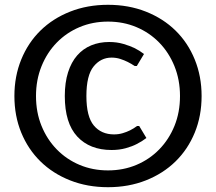

<svg xmlns="http://www.w3.org/2000/svg" viewBox="-20 -750 900 800"><path d="M430 -730Q516 -730 588 -701.5Q660 -673 711.5 -622.5Q763 -572 791.5 -502Q820 -432 820 -350Q820 -267 791.5 -197.5Q763 -128 711.5 -77.5Q660 -27 588 1.5Q516 30 430 30Q344 30 272 1.5Q200 -27 148.5 -77.5Q97 -128 68.5 -197.5Q40 -267 40 -350Q40 -432 68.5 -502Q97 -572 148.5 -622.5Q200 -673 272 -701.5Q344 -730 430 -730ZM430 -660Q366 -660 311.5 -637Q257 -614 216.5 -572.5Q176 -531 153 -474Q130 -417 130 -350Q130 -282 153 -225.5Q176 -169 216.5 -127.5Q257 -86 311.5 -63Q366 -40 430 -40Q494 -40 548.5 -63Q603 -86 643.5 -127.5Q684 -169 707 -225.5Q730 -282 730 -350Q730 -417 707 -474Q684 -531 643.5 -572.5Q603 -614 548.5 -637Q494 -660 430 -660ZM250 -350Q250 -406 263.5 -448.5Q277 -491 301.5 -519Q326 -547 360 -561Q394 -575 435 -575Q467 -575 494 -567Q521 -559 540 -550Q562 -539 580 -525L550 -475H541Q528 -484 512 -492Q498 -499 481 -504.5Q464 -510 445 -510Q400 -510 370 -473Q340 -436 340 -350Q340 -264 371 -227Q402 -190 455 -190Q474 -190 491 -195Q508 -200 522 -207Q538 -215 551 -225H560L590 -175Q572 -161 550 -150Q531 -140 504 -132.5Q477 -125 445 -125Q354 -125 302 -181Q250 -237 250 -350Z"/></svg>

Font: Scada
Style: Regular
Weight: 400
Designer: Jovanny Lemonad
Foundry: Jovanny Lemonad
Version: Version 3.005; ttfautohint (v0.91) -l 8 -r 50 -G 200 -x 0 -w